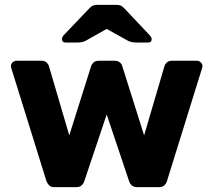

<svg xmlns="http://www.w3.org/2000/svg" viewBox="-20 -770 878 790"><path d="M204 0Q189 0 182 -7.5Q175 -15 171 -25L27 -488Q25 -493 25 -498Q25 -507 32 -513.5Q39 -520 48 -520H151Q164 -520 171.5 -513Q179 -506 181 -499L265 -213L355 -498Q357 -505 364.5 -512.5Q372 -520 386 -520H452Q466 -520 474 -512.5Q482 -505 483 -498L573 -213L657 -499Q659 -506 666.5 -513Q674 -520 687 -520H790Q799 -520 806 -513.5Q813 -507 813 -498Q813 -493 811 -488L667 -25Q664 -15 656.5 -7.5Q649 0 634 0H544Q530 0 522 -7.5Q514 -15 511 -25L419 -299L327 -25Q324 -15 316 -7.5Q308 0 294 0ZM250 -595Q235 -595 235 -609Q235 -617 242 -625L345 -733Q355 -744 362.5 -747Q370 -750 380 -750H459Q469 -750 476.5 -747Q484 -744 494 -733L596 -625Q604 -617 604 -609Q604 -595 589 -595H541Q533 -595 524 -596.5Q515 -598 507 -602L419 -651L332 -602Q324 -598 315 -596.5Q306 -595 297 -595Z"/></svg>

Font: Rubik
Style: Bold
Weight: 700
Designer: Hubert and Fischer
Foundry: Hubert and Fischer
Version: Version 2.300;gftools[0.9.30]